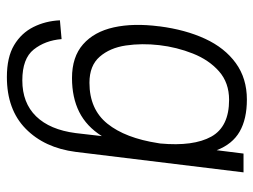

<svg xmlns="http://www.w3.org/2000/svg" viewBox="-112 -438 755 572"><g transform="rotate(90 266.0 -152.5)"><path d="M433 0Q421 93 364 149Q307 205 210 205Q151 205 115 183.5Q79 162 61 126Q43 90 41 47L97 42Q101 91 128 125Q155 159 220 159Q287 159 327 118Q367 77 377 0L386 -78Q357 -32 314 -10.5Q271 11 213 11Q150 11 112.5 -22Q75 -55 62 -113.5Q49 -172 59 -249V-250Q69 -327 96 -385.5Q123 -444 168.5 -477Q214 -510 277 -510Q335 -510 372.5 -488.5Q410 -467 428 -420L438 -500H494ZM278 -457Q227 -457 193 -427Q159 -397 140 -349Q121 -301 115 -249Q109 -197 116 -149.5Q123 -102 149.5 -71.5Q176 -41 227 -41Q306 -41 349 -94.5Q392 -148 407 -246L408 -252Q417 -351 387.5 -404Q358 -457 278 -457Z"/></g></svg>

Font: Haskoy Light
Style: Italic
Weight: 300
Designer: Ertekin Erdin
Foundry: Ertekin Erdin
Version: Version 2.000; ttfautohint (v1.8.4.7-5d5b)